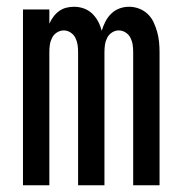

<svg xmlns="http://www.w3.org/2000/svg" viewBox="-20 -548 540 568"><path d="M48 0V-520H126V-478Q131 -489 138 -498.5Q145 -508 154.5 -515Q164 -522 175.5 -525Q187 -528 199 -528Q214 -528 228 -523Q242 -518 252.5 -508Q263 -498 270 -485Q277 -472 281 -457Q285 -471 292 -484.5Q299 -498 309.5 -508Q320 -518 333.5 -523Q347 -528 362 -528Q377 -528 391.5 -522.5Q406 -517 417 -506.5Q428 -496 434.5 -482Q441 -468 445 -453.5Q449 -439 450.5 -424Q452 -409 452 -394V0H374V-394Q374 -405 372.5 -415.5Q371 -426 366 -436Q361 -446 351.5 -452Q342 -458 331 -458Q321 -458 311.5 -452Q302 -446 297 -436Q292 -426 290.5 -415.5Q289 -405 289 -394V0H211V-394Q211 -405 209.5 -415.5Q208 -426 203 -436Q198 -446 188.5 -452Q179 -458 169 -458Q158 -458 148.5 -452Q139 -446 134 -436Q129 -426 127.5 -415.5Q126 -405 126 -394V0Z"/></svg>

Font: Iosevka Web
Style: Regular
Weight: 400
Monospace: yes
Designer: Belleve Invis
Foundry: Belleve Invis
Version: Version 28.0.3; ttfautohint (v1.8.3)